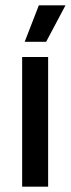

<svg xmlns="http://www.w3.org/2000/svg" viewBox="-20 -704 266 724"><path d="M63.5 0V-489H161.5V0ZM126.5 -684H226.5V-683L154 -546.5H73.5V-547.5Z"/></svg>

Font: Anek Tamil Medium
Style: Regular
Weight: 500
Designer: Aadarsh Rajan (Tamil), Yesha Goshar (Latin)
Foundry: Ek Type
Version: Version 1.003